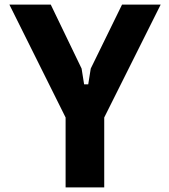

<svg xmlns="http://www.w3.org/2000/svg" viewBox="-20 -820 740 840"><path d="M202 -800 337 -520 348 -451H366L377 -520L514 -800H683L436 -306V0H267V-306L21 -800Z"/></svg>

Font: Martian Mono
Style: Bold
Weight: 700
Designer: Roman Shamin
Foundry: Evil Martians
Version: Version 1.000